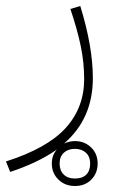

<svg xmlns="http://www.w3.org/2000/svg" viewBox="-45 -330 399 641"><path d="M281 216Q281 248 260 269.5Q239 291 205 291Q172 291 150 269.5Q128 248 128 216Q128 188 145 169Q83 213 -11 244L-25 209Q113 165 174.5 97Q236 29 236 -66Q236 -121 224.5 -176.5Q213 -232 190 -300L223 -310Q265 -174 265 -69Q265 66 169 149Q187 141 205 141Q237 141 259 162Q281 183 281 216ZM256 216Q256 193 242 180Q228 167 205 167Q182 167 168 180Q154 193 154 216Q154 239 167.5 252.5Q181 266 205 266Q230 266 243 253Q256 240 256 216Z"/></svg>

Font: FiraGO UltraLight
Style: Regular
Weight: 200
Designer: bBox Type
Foundry: bBox Type GmbH
Version: Version 1.001